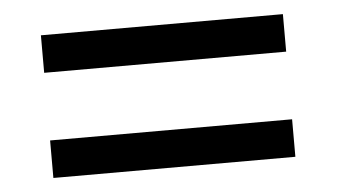

<svg xmlns="http://www.w3.org/2000/svg" viewBox="-32 -533 637 362"><g transform="rotate(-5 286.0 -352.0)"><path d="M56 -416V-487H514V-416ZM56 -217V-288H514V-217Z"/></g></svg>

Font: Apis
Style: Regular
Weight: 400
Designer: Monotype Design Team
Foundry: Monotype Imaging Inc.
Version: Version 2.000; build 0001